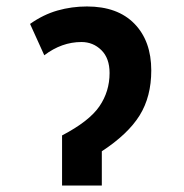

<svg xmlns="http://www.w3.org/2000/svg" viewBox="-20 -574 570 594"><path d="M172 -155Q256 -199 287.5 -245Q319 -291 319 -348Q319 -394 293.5 -419Q268 -444 232 -444Q171 -444 117 -403L73 -500Q114 -529 158 -541.5Q202 -554 249 -554Q344 -554 396 -500.5Q448 -447 448 -356Q448 -275 412 -217Q376 -159 295 -106V0H172Z"/></svg>

Font: Noto Sans Mono Condensed
Style: Bold
Weight: 700
Width: 3
Designer: Monotype Design Team
Foundry: Monotype Imaging Inc.
Version: Version 2.014